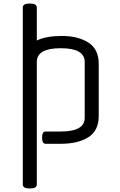

<svg xmlns="http://www.w3.org/2000/svg" viewBox="-20 -820 683 1095"><path d="M190 -467V232Q190 255 150 255Q110 255 110 232V-777Q110 -800 150 -800Q190 -800 190 -777V-589Q243 -615 333.5 -615Q424 -615 483.5 -577.5Q543 -540 543 -457V-158Q543 -75 484 -37.5Q425 0 327 0H240Q220 0 220 -35Q220 -70 240 -70H327Q463 -70 463 -148V-467Q463 -545 326.5 -545Q190 -545 190 -467Z"/></svg>

Font: Offside
Style: Regular
Weight: 400
Designer: Eduardo Rodriguez Tunni
Foundry: Eduardo Rodriguez Tunni
Version: Version 1.001